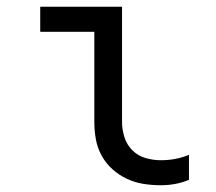

<svg xmlns="http://www.w3.org/2000/svg" viewBox="-20 -540 640 568"><path d="M456 8Q430 8 404.5 4Q379 0 355.5 -11Q332 -22 312.5 -39.5Q293 -57 280.5 -80Q268 -103 263.5 -128.5Q259 -154 259 -180V-446H99V-520H341V-180Q341 -157 348 -134.5Q355 -112 371.5 -95.5Q388 -79 410.5 -72.5Q433 -66 456 -66Q478 -66 499 -70Q520 -74 539 -82V-8Q520 0 499 4Q478 8 456 8Z"/></svg>

Font: Iosevka HT Extended
Style: Regular
Weight: 400
Width: 7
Monospace: yes
Designer: Belleve Invis
Foundry: Belleve Invis
Version: Version 32.3.0; ttfautohint (v1.8.4)